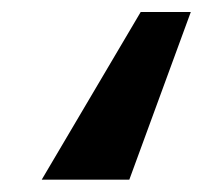

<svg xmlns="http://www.w3.org/2000/svg" viewBox="-20 -302 338 320"><path d="M49.5 -2.5H195.5L298 -282H214.5Z"/></svg>

Font: HK Grotesk
Style: Bold Italic
Weight: 700
Italic angle: -16°
Designer: Alfredo Marco Pradil
Foundry: Hanken Design Co.
Version: Version 3.001;FEAKit 1.0